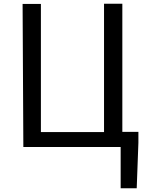

<svg xmlns="http://www.w3.org/2000/svg" viewBox="-20 -762 792 1028"><path d="M105 25H626V246H712L721 2V-56H635V-742H537V-55H199V-741H101Z"/></svg>

Font: GenEiGothic-pro-Regular
Style: Regular
Weight: 400
Designer: Ryoko NISHIZUKA (kana & ideographs); Paul D. Hunt (Latin, Greek & Cyrillic); Wenlong ZHANG (bopomofo); Sandoll Communica
Foundry: Adobe Systems Incorporated; o_tamon
Version: Version 1.000.140830